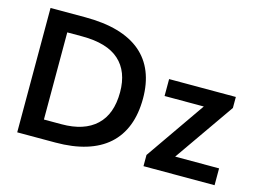

<svg xmlns="http://www.w3.org/2000/svg" viewBox="-95 -886 1444 1060"><g transform="rotate(15 627.0 -355.5)"><path d="M794.9 0V-64L1031.2 -404.3H807.1V-501H1188.5V-438L950.2 -96.2H1201.2V0ZM73.2 0V-710.9H271.5Q378.4 -710.9 458 -688Q537.6 -665 590.3 -620.4Q643.1 -575.7 669.4 -510.3Q695.8 -444.8 695.8 -359.9Q695.8 -272 669.7 -204.6Q643.6 -137.2 592.5 -91.8Q541.5 -46.4 465.8 -23.2Q390.1 0 291.5 0ZM197.3 -106.4H297.9Q426.8 -106.4 495.6 -170.9Q564.5 -235.4 564.5 -360.4Q564.5 -479 494.9 -541.7Q425.3 -604.5 282.7 -604.5H197.3Z"/></g></svg>

Font: Ride
Style: Bold
Weight: 700
Version: Version 3.000